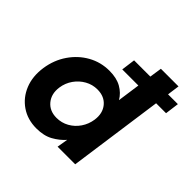

<svg xmlns="http://www.w3.org/2000/svg" viewBox="-183 -894 1079 1079"><g transform="rotate(45 357.0 -354.0)"><path d="M248 12Q178 12 126 -23.5Q74 -59 49.5 -119.5Q25 -180 36 -256Q47 -329 86 -386Q125 -443 183 -475.5Q241 -508 310 -508Q367 -508 405 -486.5Q443 -465 464 -429L483 -564H355L366 -647H495L506 -720H646L636 -647H714L703 -564H624L545 0H405L416 -65Q388 -33 347.5 -10.5Q307 12 248 12ZM286 -110Q326 -110 360 -129Q394 -148 416.5 -181Q439 -214 445 -255Q453 -312 422.5 -349Q392 -386 336 -386Q297 -386 263 -367Q229 -348 206 -315.5Q183 -283 177 -242Q169 -185 200 -147.5Q231 -110 286 -110Z"/></g></svg>

Font: Host Grotesk Black
Style: Italic
Weight: 900
Italic angle: -8°
Designer: Doğukan Karapınar based on Poppins by Indian Type Foundry, Jonny Pinhorn
Foundry: Element Type
Version: Version 1.000; ttfautohint (v1.8.4.7-5d5b);gftools[0.9.33]